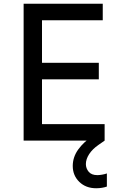

<svg xmlns="http://www.w3.org/2000/svg" viewBox="-20 -750 640 1024"><path d="M204 0H106V-730H204ZM538 0H184V-88H538ZM507 -327H184V-415H507ZM528 -642H184V-730H528ZM493 254Q438 254 403 220Q368 186 368 135Q368 88 397 47.5Q426 7 474 -24L506 -45L538 0L505 23Q473 45 455.5 72Q438 99 438 125Q438 148 453 166Q468 184 499 184Q510 184 524.5 181.5Q539 179 550 175V245Q539 249 524 251.5Q509 254 493 254Z"/></svg>

Font: Sora Variable
Style: Regular
Weight: 400
Designer: Jonathan Barnbrook, Julián Moncada
Foundry: Barnbrook Fonts
Version: Version 2.000